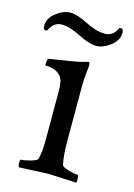

<svg xmlns="http://www.w3.org/2000/svg" viewBox="-107 -628 476 683"><g transform="rotate(15 131.5 -286.5)"><path d="M173.8 -333V-131.8Q173.8 -75.2 181.6 -44.9Q183.6 -38.1 207 -31.7Q230.5 -25.4 240.2 -25.4Q243.2 -25.4 244.1 -13.7Q245.1 -2 243.2 2.9Q145.5 -2 139.2 -2Q132.8 -2 32.2 2.9Q28.3 -1 28.3 -13.2Q28.3 -25.4 32.2 -25.4Q43.9 -25.4 66.9 -31.7Q89.8 -38.1 91.8 -44.9Q98.6 -73.2 98.6 -113.3V-297.9Q98.6 -335.9 86.9 -349.1Q75.2 -362.3 61 -366.7Q46.9 -371.1 37.6 -371.1Q28.3 -371.1 28.3 -373Q28.3 -396.5 34.2 -397.5Q137.7 -413.1 153.8 -418Q169.9 -422.9 173.8 -423.8Q182.1 -423.8 177.7 -394Q173.8 -364.3 173.8 -333ZM249 -568.4Q251 -569.3 254.9 -569.3Q263.7 -569.3 263.7 -553.7Q263.7 -526.4 236.8 -505.9Q210 -485.4 184.6 -485.4Q159.2 -485.4 118.2 -506.3Q77.1 -527.3 47.9 -527.3Q18.6 -527.3 2.9 -493.2Q1 -492.2 -2.9 -492.2Q-11.7 -492.2 -11.7 -507.8Q-11.7 -535.2 15.1 -555.7Q42 -576.2 66.9 -576.2Q91.8 -576.2 131.8 -555.7Q171.9 -535.2 203.1 -535.2Q234.4 -535.2 249 -568.4Z"/></g></svg>

Font: CrimsonText-Roman
Style: Roman
Weight: 400
Version: Version 0.13